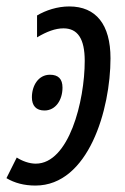

<svg xmlns="http://www.w3.org/2000/svg" viewBox="-50 -566 388 596"><path d="M60 10C225 10 293 -227 293 -385C293 -490 248 -546 165 -546C128 -546 92 -534 65 -518V-450C95 -468 122 -478 147 -478C191 -478 213 -446 213 -377C213 -252 164 -58 61 -58C41 -58 19 -66 2 -77L-30 -13C-5 2 25 10 60 10ZM88 -223C123 -223 144 -256 144 -294C144 -321 131 -334 105 -334C69 -334 49 -300 49 -264C49 -238 62 -223 88 -223Z"/></svg>

Font: Noto Sans ExtraCondensed
Style: Italic
Weight: 400
Width: 2
Italic angle: -12°
Designer: Monotype Design Team
Foundry: Monotype Imaging Inc.
Version: Version 2.013